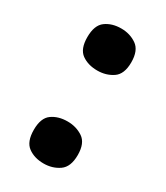

<svg xmlns="http://www.w3.org/2000/svg" viewBox="-146 -612 591 685"><g transform="rotate(30 149.0 -269.0)"><path d="M148 -374Q110 -374 84 -392.5Q58 -411 58 -460Q58 -509 84 -528Q110 -547 148 -547Q184 -547 211.5 -528Q239 -509 239 -460Q239 -411 211.5 -392.5Q184 -374 148 -374ZM148 9Q110 9 84 -10Q58 -29 58 -78Q58 -127 84 -145.5Q110 -164 148 -164Q184 -164 211.5 -145.5Q239 -127 239 -78Q239 -29 211.5 -10Q184 9 148 9Z"/></g></svg>

Font: Noto Serif Thai SemiCondensed Black
Style: Regular
Weight: 900
Width: 4
Designer: Monotype Design Team
Foundry: Monotype Imaging Inc.
Version: Version 2.002; ttfautohint (v1.8.4.7-5d5b)